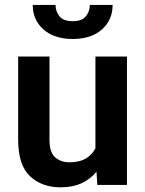

<svg xmlns="http://www.w3.org/2000/svg" viewBox="-20 -761 598 790"><path d="M380.4 0 377 -54.7Q352.5 -24.4 315.9 -7.3Q279.3 9.8 230 9.8Q151.9 9.8 103.3 -36.1Q54.7 -82 54.7 -187V-528.3H183.6V-186Q183.6 -133.8 207 -113.5Q230.5 -93.3 264.6 -93.3Q307.1 -93.3 333.3 -108.9Q359.4 -124.5 372.6 -150.9V-528.3H502.4V0ZM349.6 -740.7H443.4Q443.4 -678.7 399.2 -639.6Q355 -600.6 279.3 -600.6Q203.6 -600.6 159.2 -639.6Q114.7 -678.7 114.7 -740.7H208.5Q208.5 -714.4 224.6 -694.1Q240.7 -673.8 279.3 -673.8Q317.4 -673.8 333.5 -694.1Q349.6 -714.4 349.6 -740.7Z"/></svg>

Font: Vazirmatn RD UI FD SemiBold
Style: Regular
Weight: 600
Designer: Saber Rastikerdar
Foundry: Saber Rastikerdar
Version: Version 33.003